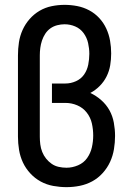

<svg xmlns="http://www.w3.org/2000/svg" viewBox="-20 -763 540 791"><path d="M254 8Q227 8 199.5 3Q172 -2 148 -15Q124 -28 105 -48.5Q86 -69 74.5 -93.5Q63 -118 58.5 -145.5Q54 -173 54 -200V-535Q54 -562 58 -588.5Q62 -615 73 -639.5Q84 -664 102 -684.5Q120 -705 143 -718.5Q166 -732 192.5 -737.5Q219 -743 246 -743Q272 -743 298 -738Q324 -733 347.5 -720.5Q371 -708 389 -688.5Q407 -669 418 -645Q429 -621 433.5 -595Q438 -569 438 -543Q438 -518 434 -494Q430 -470 419 -448Q408 -426 390.5 -408.5Q373 -391 352 -380Q376 -369 397 -350.5Q418 -332 431 -308.5Q444 -285 449 -257.5Q454 -230 454 -203Q454 -176 449.5 -148.5Q445 -121 433.5 -96Q422 -71 403 -50Q384 -29 360 -16Q336 -3 309 2.5Q282 8 254 8ZM254 -72Q278 -72 301.5 -82Q325 -92 339 -112Q353 -132 358.5 -156Q364 -180 364 -205Q364 -230 358.5 -254.5Q353 -279 337.5 -299Q322 -319 298.5 -329Q275 -339 250 -339H194V-419H250Q272 -419 293 -428.5Q314 -438 326.5 -456Q339 -474 343.5 -496.5Q348 -519 348 -541Q348 -563 343 -585.5Q338 -608 324.5 -626.5Q311 -645 290 -654Q269 -663 246 -663Q231 -663 215.5 -659Q200 -655 187.5 -646Q175 -637 166.5 -624Q158 -611 153 -596Q148 -581 146 -565.5Q144 -550 144 -535V-200Q144 -184 146 -168Q148 -152 154 -137Q160 -122 170 -109.5Q180 -97 193 -88Q206 -79 222 -75.5Q238 -72 254 -72Z"/></svg>

Font: Iosevka Bendy Medium
Style: Regular
Weight: 500
Monospace: yes
Designer: Belleve Invis
Foundry: Belleve Invis
Version: Version 30.1.2